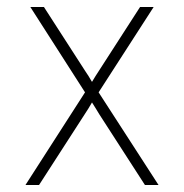

<svg xmlns="http://www.w3.org/2000/svg" viewBox="-20 -531 528 551"><path d="M53 0 224 -266 67 -511H106L224 -328Q229 -320.5 234 -312.8Q239 -305 244 -296Q249.5 -305 254.2 -312.8Q259 -320.5 264 -328L382 -511H421L263 -266L435 0H396L265 -203Q260 -211.5 254.8 -219.8Q249.5 -228 244 -237Q239 -228 233.8 -219.8Q228.5 -211.5 223 -203L92 0Z"/></svg>

Font: Overpass Thin
Style: Regular
Weight: 250
Designer: Delve Withrington, Dave Bailey, Thomas Jockin
Foundry: Delve Fonts LLC
Version: Version 4.000